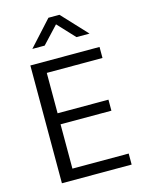

<svg xmlns="http://www.w3.org/2000/svg" viewBox="-125 -918 745 992"><g transform="rotate(-15 247.0 -422.0)"><path d="M80 -630H450V-571H152V-355H424V-296H152V-59H453V0H80ZM234 -844H293L418 -710H348L263 -801L178 -710H112Z"/></g></svg>

Font: Ek Mukta Light
Style: Regular
Weight: 300
Designer: Girish Dalvi and Yashodeep Gholap
Foundry: Ek Type
Version: Version 2.538;PS 1.002;hotconv 16.6.51;makeotf.lib2.5.65220;